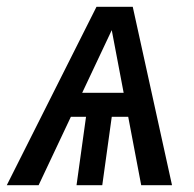

<svg xmlns="http://www.w3.org/2000/svg" viewBox="-47 -547 574 567"><path d="M238 -527H345L461 0H370L283 -458L67 0H-27ZM134 -273H377L367 -202H124ZM179 0 213 -245H289L255 0Z"/></svg>

Font: Fira Sans Variable
Style: Italic
Weight: 397
Italic angle: -8°
Designer: Carrois Corporate & Edenspiekermann AG
Foundry: Carrois Corporate GbR & Edenspiekermann AG
Version: Version 4.202